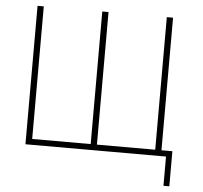

<svg xmlns="http://www.w3.org/2000/svg" viewBox="-57 -770 1038 981"><g transform="rotate(5 461.5 -280.0)"><path d="M817 150V0H96V-710H128V-30H428V-710H460V-30H759V-710H791V-30H847V150Z"/></g></svg>

Font: Geist Thin
Style: Regular
Weight: 400
Designer: Basement.studio, Andrés Briganti, Mateo Zaragoza
Foundry: Basement.studio, Vercel, Andrés Briganti, Guido Ferreyra, Mateo Zaragoza
Version: Version 1.401